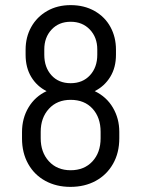

<svg xmlns="http://www.w3.org/2000/svg" viewBox="-20 -720 552 750"><path d="M66 -179V-204Q66 -258 91.5 -300.5Q117 -343 162 -364Q124 -383 102 -419.5Q80 -456 80 -506V-526Q80 -575 102 -614.5Q124 -654 164 -677Q204 -700 256 -700Q309 -700 349.5 -677Q390 -654 411.5 -614.5Q433 -575 433 -526V-506Q433 -456 410.5 -419.5Q388 -383 350 -364Q396 -342 421 -299.5Q446 -257 446 -205V-180Q446 -123 421.5 -80Q397 -37 354 -13.5Q311 10 255 10Q200 10 157 -13.5Q114 -37 90 -80Q66 -123 66 -179ZM360 -506V-527Q360 -574 331 -604.5Q302 -635 256 -635Q210 -635 181.5 -604.5Q153 -574 153 -527V-506Q153 -457 181 -426Q209 -395 256 -395Q303 -395 331.5 -426Q360 -457 360 -506ZM373 -180V-205Q373 -261 341.5 -295.5Q310 -330 256 -330Q203 -330 171 -295Q139 -260 139 -205V-180Q139 -125 171 -90Q203 -55 256 -55Q309 -55 341 -89.5Q373 -124 373 -180Z"/></svg>

Font: D-DIN
Style: Regular
Weight: 400
Designer: Charles Nix
Foundry: Datto Inc.
Version: Version 1.00